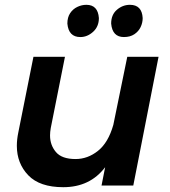

<svg xmlns="http://www.w3.org/2000/svg" viewBox="-20 -771 708 798"><path d="M314 -617Q265 -617 260 -673Q260 -699 271.5 -716.2Q283 -733.5 301.2 -742.2Q319.5 -751 339 -751Q387 -751 391 -696Q391 -660.5 367 -638.8Q343 -617 314 -617ZM495 -617Q447 -617 442 -673Q442 -710 466 -730.5Q490 -751 520 -751Q570 -751 573 -696Q573 -676.5 564.5 -658.5Q556 -640.5 538.5 -628.8Q521 -617 495 -617ZM243 7Q145 7 97.5 -42.5Q50 -92 50 -165Q50 -191 56 -220L119 -535H250L191 -239Q188 -222 188 -208Q188 -168 212.5 -139Q237 -110 294 -110Q344.5 -110 387.2 -144Q430 -178 451 -252L509 -535H639L534 0H402L417 -76Q354 7 243 7Z"/></svg>

Font: Argentum Sans Medium
Style: Italic
Weight: 500
Italic angle: -11°
Designer: Julieta Ulanovsky (font), Cristiano Sobral (main changes and remaster)
Foundry: Julieta Ulanovsky (font), Cristiano Sobral (main changes and remaster)
Version: Version 2.007;June 15, 2022;FontCreator 14.0.0.2814 64-bit; 